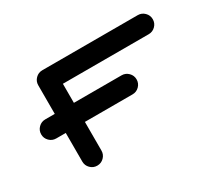

<svg xmlns="http://www.w3.org/2000/svg" viewBox="-128 -971 1391 1235"><g transform="rotate(-30 567.0 -354.0)"><path d="M992.2 -708.5Q1021.5 -708.5 1042.2 -687.7Q1063 -667 1063 -637.7Q1063 -608.4 1042.2 -587.6Q1021.5 -566.9 992.2 -566.9H354.5V-425.3H708.5Q737.8 -425.3 758.5 -404.5Q779.3 -383.8 779.3 -354.5Q779.3 -325.2 758.5 -304.4Q737.8 -283.7 708.5 -283.7H354.5V-70.8Q354.5 -41.5 333.7 -20.8Q313 0 283.2 0Q253.9 0 233.2 -20.8Q212.4 -41.5 212.4 -70.8V-283.7H141.6Q112.3 -283.7 91.6 -304.4Q70.8 -325.2 70.8 -354.5Q70.8 -383.8 91.6 -404.5Q112.3 -425.3 141.6 -425.3H212.4V-637.7Q212.4 -667 233.2 -687.7Q253.9 -708.5 283.2 -708.5Z"/></g></svg>

Font: Robtronika
Style: Regular
Weight: 400
Designer: GGBot
Version: 1.00